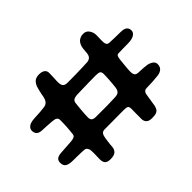

<svg xmlns="http://www.w3.org/2000/svg" viewBox="-133 -871 1140 1140"><g transform="rotate(-45 436.5 -301.5)"><path d="M580.5 28Q556 28 544.8 18.8Q533.5 9.5 531 -8Q531 -19 531 -31.8Q531 -44.5 531 -56.8Q531 -69 531.2 -79.5Q531.5 -90 531.5 -96Q531.5 -114.5 524.8 -120Q518 -125.5 493.5 -125.5Q460.5 -125.5 436.8 -125.2Q413 -125 389.2 -124.8Q365.5 -124.5 332 -124.5Q320.5 -124.5 313.2 -118.8Q306 -113 302.5 -101Q300.5 -95 299 -84.8Q297.5 -74.5 295.8 -63Q294 -51.5 293 -40.5Q292 -29.5 291.5 -22Q290.5 0.5 277.2 13.2Q264 26 232.5 26Q209 26 198.2 16.5Q187.5 7 186.5 -16.5Q186.5 -27 187 -41.2Q187.5 -55.5 187.8 -69.5Q188 -83.5 187 -93Q183 -121.5 162.5 -123.5Q156 -124.5 142.8 -125Q129.5 -125.5 114.2 -125.8Q99 -126 86 -126.2Q73 -126.5 66 -126.5Q37.5 -126.5 21.5 -136Q5.5 -145.5 5.5 -170.5Q5.5 -189.5 17 -198.5Q28.5 -207.5 54 -209Q73.5 -210.5 98.5 -212Q123.5 -213.5 142 -215Q158 -216.5 167.5 -221Q177 -225.5 178.5 -237Q180 -249 181.2 -261.8Q182.5 -274.5 183.5 -288.8Q184.5 -303 185 -318.2Q185.5 -333.5 185.5 -349.5Q185.5 -364 175.8 -370.5Q166 -377 147.5 -378Q132.5 -379 109.5 -380.8Q86.5 -382.5 65.5 -383Q41.5 -384 31.2 -395.2Q21 -406.5 21 -423Q21 -440.5 35.2 -451.8Q49.5 -463 81 -465.5Q106.5 -466.5 131 -468.2Q155.5 -470 172.5 -472.5Q192.5 -476 202 -490.8Q211.5 -505.5 215.5 -536Q218.5 -550.5 221.8 -564.2Q225 -578 229 -589.5Q237 -609.5 250.2 -620.2Q263.5 -631 289 -631Q310.5 -631 323.8 -621.8Q337 -612.5 337 -594Q337 -583 336.5 -571.2Q336 -559.5 335.5 -548.8Q335 -538 334.5 -529.2Q334 -520.5 334.5 -515Q335 -495 343.5 -485.5Q352 -476 374.5 -476Q406.5 -476 440.5 -476.5Q474.5 -477 502.8 -478.2Q531 -479.5 543 -480Q559.5 -482 568.8 -492.5Q578 -503 579 -527.5Q580 -544 581.8 -556.8Q583.5 -569.5 588.5 -580.5Q596.5 -599 611.2 -607.5Q626 -616 644 -616Q667.5 -616 680.8 -597.2Q694 -578.5 694 -555Q694 -549 693.8 -540.8Q693.5 -532.5 693.2 -523.8Q693 -515 693 -507.2Q693 -499.5 693.5 -493Q695.5 -469.5 715.5 -468.5Q737 -467.5 760.2 -466.8Q783.5 -466 809 -466Q835.5 -466 848.2 -456.2Q861 -446.5 861 -427.5Q861 -409 842.5 -398Q824 -387 789.5 -387Q769 -387 748.2 -386.5Q727.5 -386 709 -385.5Q703.5 -385.5 699.5 -381.8Q695.5 -378 692.8 -367Q690 -356 688.5 -334Q687.5 -325.5 686.5 -315.2Q685.5 -305 684.5 -294.5Q683.5 -284 683 -274.5Q682.5 -265 682.5 -258.5Q682.5 -240.5 689 -231Q695.5 -221.5 715.5 -221Q736.5 -220.5 754 -219.2Q771.5 -218 785.5 -215.5Q807.5 -210 818.5 -200Q829.5 -190 829.5 -176Q829.5 -154.5 817.2 -143Q805 -131.5 785 -128Q760.5 -125 735 -123.5Q709.5 -122 681.5 -121.5Q661 -121.5 655.5 -99.5Q654 -90 652.2 -79Q650.5 -68 648.8 -56.8Q647 -45.5 645.2 -34.8Q643.5 -24 642 -14.5Q639 -0.5 633.2 9Q627.5 18.5 615.5 23.2Q603.5 28 580.5 28ZM435.5 -213.5Q452 -213.5 463.2 -214Q474.5 -214.5 485 -214.8Q495.5 -215 510 -215.5Q533.5 -216.5 542.5 -226Q551.5 -235.5 554 -253Q555.5 -263.5 556.8 -278.2Q558 -293 559.2 -308.5Q560.5 -324 561 -337.5Q561.5 -351 561.5 -359.5Q561.5 -378 553 -383.2Q544.5 -388.5 522.5 -388.5Q492 -388.5 467.8 -388Q443.5 -387.5 419.5 -386.8Q395.5 -386 365.5 -385.5Q343 -384.5 333 -377.8Q323 -371 321.5 -358Q320.5 -350 319 -335.5Q317.5 -321 316 -304.2Q314.5 -287.5 313.5 -271.8Q312.5 -256 312.5 -246Q312.5 -226.5 322 -220Q331.5 -213.5 348 -213.5Q369 -213.5 392.2 -213.5Q415.5 -213.5 435.5 -213.5Z"/></g></svg>

Font: Gluten Medium
Style: Regular
Weight: 500
Designer: Tyler Finck
Foundry: Etcetera Type Company
Version: Version 1.300